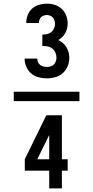

<svg xmlns="http://www.w3.org/2000/svg" viewBox="-20 -873 515 1061"><path d="M56 -314V-366H419V-314ZM239 -440Q216 -440 193 -446Q170 -452 152.5 -467Q135 -482 125.5 -504Q116 -526 116 -549H186Q186 -539 190 -529.5Q194 -520 202 -514Q210 -508 219.5 -505.5Q229 -503 239 -503Q250 -503 260 -506Q270 -509 277.5 -516.5Q285 -524 288.5 -534.5Q292 -545 292 -555Q292 -569 286 -582.5Q280 -596 268.5 -605Q257 -614 243 -616.5Q229 -619 214 -619V-682Q227 -682 240 -684.5Q253 -687 263 -695.5Q273 -704 278.5 -716Q284 -728 284 -741Q284 -751 281 -760Q278 -769 272 -776Q266 -783 257 -786.5Q248 -790 239 -790Q230 -790 221.5 -787Q213 -784 207 -778Q201 -772 198 -763.5Q195 -755 195 -746H125Q125 -768 133 -789.5Q141 -811 157.5 -825.5Q174 -840 195.5 -846.5Q217 -853 239 -853Q261 -853 283 -846Q305 -839 321.5 -823.5Q338 -808 346 -786.5Q354 -765 354 -743Q354 -729 350.5 -715.5Q347 -702 340.5 -690Q334 -678 324 -668Q314 -658 302 -652Q316 -645 327.5 -635Q339 -625 347 -612Q355 -599 359 -584Q363 -569 363 -554Q363 -530 354 -507.5Q345 -485 327 -469Q309 -453 286 -446.5Q263 -440 239 -440ZM252 168V70H117V7L236 -236H322V7H354V70H322V168ZM186 7H252V-127Z"/></svg>

Font: Iosevka QP
Style: Regular
Weight: 400
Designer: Belleve Invis
Foundry: Belleve Invis
Version: Version 20.0.0; ttfautohint (v1.8.4)